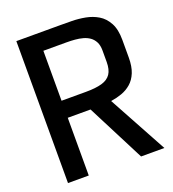

<svg xmlns="http://www.w3.org/2000/svg" viewBox="-149 -955 963 1069"><g transform="rotate(-20 332.0 -420.5)"><path d="M70 0V-841H331Q361 -841 399.5 -840.5Q438 -840 478 -832.5Q518 -825 551.5 -805Q585 -785 606 -746.5Q627 -708 627 -646V-541Q627 -488 612.5 -452.5Q598 -417 573 -395.5Q548 -374 517 -363Q486 -352 452 -347L641 0H503L328 -342H193V0ZM193 -443H337Q396 -443 432.5 -453.5Q469 -464 486 -489.5Q503 -515 503 -560V-628Q503 -659 492.5 -679Q482 -699 465 -711Q448 -723 426 -729Q404 -735 379.5 -737Q355 -739 330 -739H193Z"/></g></svg>

Font: Matangi
Style: Bold
Weight: 700
Designer: Prashant Pant
Foundry: The Graphic Ant
Version: Version 3.002